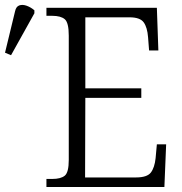

<svg xmlns="http://www.w3.org/2000/svg" viewBox="-30 -745 724 765"><path d="M155 0V-32H178Q212 -32 228 -45Q244 -58 244 -108V-603Q244 -655 228 -668.5Q212 -682 178 -682H155V-714H595L601 -544H564L560 -596Q557 -636 542.5 -656Q528 -676 486 -676H310V-393H533V-355H310L309 -38H512Q556 -38 571 -57.5Q586 -77 590 -115L595 -170H632L625 0ZM14 -525 -10 -535 30 -700Q34 -719 47 -723.5Q60 -728 76.5 -722Q93 -716 107 -704V-692Z"/></svg>

Font: Noto Serif SemiCondensed Light
Style: Regular
Weight: 300
Width: 4
Designer: Monotype Design Team
Foundry: Monotype Imaging Inc.
Version: Version 2.013